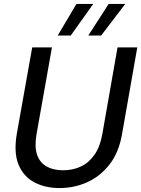

<svg xmlns="http://www.w3.org/2000/svg" viewBox="-20 -940 715 972"><path d="M281 12Q208 12 153 -17.5Q98 -47 73.5 -107.5Q49 -168 65 -262L143 -700H243L165 -261Q154 -198 167.5 -157.5Q181 -117 215.5 -97.5Q250 -78 299 -78Q350 -78 390.5 -97.5Q431 -117 459 -157.5Q487 -198 498 -261L575 -700H675L598 -262Q582 -168 534.5 -107.5Q487 -47 421.5 -17.5Q356 12 281 12ZM427 -760 530 -920H614L492 -760ZM272 -760 367 -920H452L338 -760Z"/></svg>

Font: DM Sans 9pt Medium
Style: Italic
Weight: 500
Italic angle: -10°
Version: Version 4.004;gftools[0.9.30]